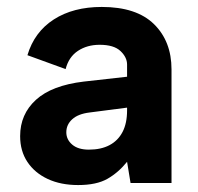

<svg xmlns="http://www.w3.org/2000/svg" viewBox="-20 -527 569 553"><path d="M356 0 346 -61Q321 -30 289.5 -12Q258 6 205 6Q155 6 117.5 -11.5Q80 -29 59 -60.5Q38 -92 38 -135Q38 -198 83.5 -239.5Q129 -281 221 -292L346 -306V-341Q346 -362 327 -380Q308 -398 267 -398Q231 -398 204.5 -380.5Q178 -363 169 -328L59 -368Q79 -435 135 -471Q191 -507 273 -507Q373 -507 423.5 -457.5Q474 -408 474 -327V0ZM346 -217 238 -203Q205 -199 188 -183.5Q171 -168 171 -146Q171 -125 188 -110.5Q205 -96 236 -96Q271 -96 295.5 -109Q320 -122 333 -147Q346 -172 346 -209Z"/></svg>

Font: Albert Sans
Style: Bold
Weight: 700
Designer: Andreas Rasmussen
Foundry: a.Foundry
Version: Version 1.025